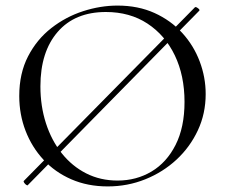

<svg xmlns="http://www.w3.org/2000/svg" viewBox="-20 -656 811 688"><path d="M79.6 7.4Q78.6 9.4 74.3 6.6Q70 3.8 66.7 -1Q63.4 -5.8 65.4 -7.8L678.4 -629.8Q681.4 -632.6 689.5 -626.5Q697.6 -620.4 693.6 -617.2ZM366 12Q294 12 235.5 -13.5Q177 -39 135.5 -84Q94 -129 71.5 -187.5Q49 -246 49 -312Q49 -393 80.5 -454Q112 -515 164 -555.5Q216 -596 278 -616Q340 -636 401 -636Q475 -636 533.5 -609.5Q592 -583 633 -538Q674 -493 695.5 -436Q717 -379 717 -319Q717 -249 689 -189Q661 -129 612.5 -84Q564 -39 500.5 -13.5Q437 12 366 12ZM401.4 -9Q468.6 -9 523 -41.4Q577.4 -73.8 609.3 -137Q641.2 -200.2 641.2 -290.8Q641.2 -385.2 606.4 -457.6Q571.6 -530 508.4 -571.5Q445.2 -613 359.4 -613Q248.4 -613 186.6 -541.6Q124.8 -470.2 124.8 -346.6Q124.8 -276 144.6 -214.5Q164.4 -153 201.3 -106.7Q238.2 -60.4 288.9 -34.7Q339.6 -9 401.4 -9Z"/></svg>

Font: Cormorant Garamond Light
Style: Regular
Weight: 300
Designer: Christian Thalmann (Catharsis Fonts)
Foundry: Catharsis Fonts
Version: Version 4.001